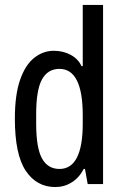

<svg xmlns="http://www.w3.org/2000/svg" viewBox="-20 -743 496 775"><path d="M203 12Q128 12 84 -53.5Q40 -119 40 -264Q40 -360 61 -420.5Q82 -481 118 -509.5Q154 -538 197 -538Q235 -538 265.5 -521.5Q296 -505 309 -476H314V-723H396V0H334L323 -61H318Q299 -25 269 -6.5Q239 12 203 12ZM220 -61Q267 -61 290.5 -107Q314 -153 314 -244V-278Q314 -371 290.5 -418Q267 -465 220 -465Q173 -465 149.5 -422.5Q126 -380 126 -282V-244Q126 -146 149.5 -103.5Q173 -61 220 -61Z"/></svg>

Font: Archivo Narrow
Style: Regular
Weight: 400
Designer: Hector Gatti
Foundry: Omnibus-Type
Version: Version 3.002